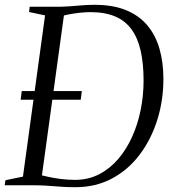

<svg xmlns="http://www.w3.org/2000/svg" viewBox="-30 -771 715 799"><path d="M93.5 -743H223.5Q259 -744 294 -747.5Q329 -751 363.5 -751Q439.5 -751 493.8 -729Q548 -707 582.5 -666.2Q617 -625.5 633.5 -568.8Q650 -512 650 -442.5Q650 -353 624.5 -272Q599 -191 551.5 -127.8Q504 -64.5 436.2 -28.2Q368.5 8 284 8Q257 8 236.2 6.8Q215.5 5.5 196.2 4Q177 2.5 155.8 1.2Q134.5 0 105.5 0H-10.5L-7.5 -21L65.5 -36L157.5 -707L91 -721ZM141 -15.5 125.5 -46.5Q146 -40.5 171.2 -35Q196.5 -29.5 224.5 -26Q252.5 -22.5 282.5 -22.5Q337.5 -22.5 382.8 -46Q428 -69.5 462.5 -110Q497 -150.5 520.5 -203.2Q544 -256 555.8 -315.5Q567.5 -375 567.5 -435.5Q567.5 -506 555.5 -559.2Q543.5 -612.5 517.5 -648.5Q491.5 -684.5 449.2 -702.5Q407 -720.5 346.5 -720.5Q325 -720.5 300.8 -717.8Q276.5 -715 254.8 -710.8Q233 -706.5 219.5 -703L239 -728.5ZM56 -356 60.5 -392H310.5L306 -356Z"/></svg>

Font: Merriweather 120pt Light
Style: Italic
Weight: 300
Italic angle: -7.8°
Version: Version 2.101